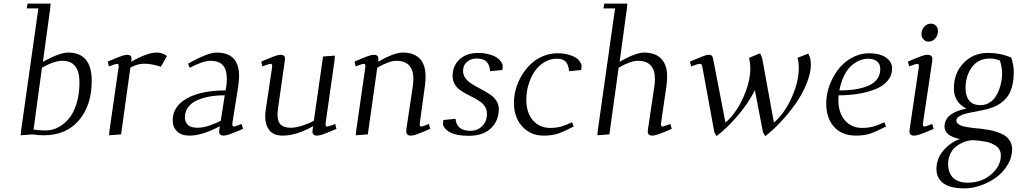

<svg xmlns="http://www.w3.org/2000/svg" viewBox="-20 -749 5701 1070"><path d="M95.2 4.9 97.2 -19 193.8 -702.1H128.9L133.8 -729H262.2L259.8 -702.1L219.2 -404.8Q313.5 -456.1 358.9 -456.1Q491.2 -456.1 491.2 -298.8Q491.2 -162.6 420.2 -78.9Q349.1 4.9 224.1 4.9Q191.9 4.9 162.1 0ZM167 -26.9Q199.2 -22 234.9 -22Q271 -22 304.4 -39.3Q337.9 -56.6 364.5 -88.9Q391.1 -121.1 407 -173.1Q422.9 -225.1 422.9 -289.1Q422.9 -410.2 328.1 -410.2Q282.2 -410.2 213.9 -372.1Z M580.6 -405.8Q635.3 -429.2 655.8 -436.5Q676.3 -443.8 688.5 -443.8Q712.9 -443.8 712.9 -421.9Q712.9 -415 711.9 -410.2L710.4 -404.8Q801.8 -456.1 851.6 -456.1Q877 -456.1 893.6 -446.8L910.6 -437L876.5 -377Q826.7 -394 781.7 -394Q747.1 -394 706.5 -372.1L654.8 0L587.9 4.9L589.8 -19L640.6 -372.1Q643.6 -393.1 633.8 -393.1Q622.6 -393.1 586.9 -378.9Z M942.4 -78.1Q942.4 -156.2 1021.7 -200.7Q1101.1 -245.1 1237.3 -245.1L1241.2 -269Q1244.1 -283.7 1244.1 -309.1Q1244.1 -361.3 1221.7 -385.7Q1199.2 -410.2 1153.3 -410.2Q1111.3 -410.2 1037.1 -371.1L1028.3 -394Q1137.2 -456.1 1187.5 -456.1Q1312.5 -456.1 1312.5 -325.2Q1312.5 -304.7 1307.1 -264.2L1275.4 -64.9Q1272.5 -43.9 1282.2 -43.9Q1291.5 -43.9 1326.2 -58.1L1334.5 -30.8Q1281.7 -8.3 1260 -0.7Q1238.3 6.8 1226.1 6.8Q1201.2 6.8 1201.2 -16.1Q1201.2 -19.5 1203.1 -33.2L1205.1 -45.9Q1108.4 6.8 1035.2 6.8Q991.2 6.8 966.8 -16.8Q942.4 -40.5 942.4 -78.1ZM1010.3 -94.2Q1010.3 -70.3 1026.4 -53.7Q1042.5 -37.1 1081.1 -37.1Q1111.8 -37.1 1148.2 -49.6Q1184.6 -62 1210.4 -76.2L1232.4 -217.8Q1186.5 -217.8 1147.9 -210.9Q1109.4 -204.1 1077.9 -189.9Q1046.4 -175.8 1028.3 -151.4Q1010.3 -127 1010.3 -94.2Z M1436 -405.8Q1490.7 -429.2 1511.2 -436.5Q1531.7 -443.8 1543.9 -443.8Q1568.4 -443.8 1568.4 -420.9Q1568.4 -419.4 1567.9 -416.7Q1567.4 -414.1 1566.9 -409.4Q1566.4 -404.8 1565.9 -401.9L1530.3 -150.9Q1526.4 -120.6 1526.4 -111.8Q1526.4 -71.8 1544.4 -54.4Q1562.5 -37.1 1601.1 -37.1Q1629.4 -37.1 1667.7 -49.8Q1706.1 -62.5 1729 -76.2L1780.3 -434.1L1846.2 -439L1844.2 -411.1L1794.9 -64.9Q1792 -43.9 1802.2 -43.9Q1812.5 -43.9 1848.1 -58.1L1855 -30.8Q1802.7 -8.3 1780.8 -0.7Q1758.8 6.8 1746.1 6.8Q1721.2 6.8 1721.2 -16.1Q1721.2 -19.5 1723.1 -33.2L1725.1 -45.9Q1632.3 6.8 1555.2 6.8Q1504.4 6.8 1481.2 -23.2Q1458 -53.2 1458 -99.1Q1458 -114.7 1460.9 -136.2L1496.1 -372.1Q1499 -393.1 1489.3 -393.1Q1478 -393.1 1442.4 -378.9Z M1955.6 -405.8Q2010.3 -429.2 2030.8 -436.5Q2051.3 -443.8 2063.5 -443.8Q2088.9 -443.8 2088.9 -421.9Q2088.9 -416 2087.9 -411.1L2086.9 -404.8Q2177.2 -456.1 2224.6 -456.1Q2287.1 -456.1 2319.3 -422.1Q2351.6 -388.2 2351.6 -323.2Q2351.6 -298.8 2348.6 -274.9L2319.8 -64.9Q2316.9 -43.9 2326.7 -43.9Q2335.9 -43.9 2370.6 -58.1L2377.4 -30.8Q2323.2 -7.8 2303 -0.5Q2282.7 6.8 2270.5 6.8Q2243.7 6.8 2243.7 -18.1Q2243.7 -21.5 2245.6 -35.2L2280.8 -270Q2283.7 -291.5 2283.7 -308.1Q2283.7 -410.2 2188.5 -410.2Q2149.4 -410.2 2082.5 -372.1L2029.8 0L1962.9 4.9L1964.8 -19L2015.6 -372.1Q2018.6 -393.1 2008.8 -393.1Q1997.6 -393.1 1961.9 -378.9Z M2448.7 -53.2 2450.7 -80.1 2518.6 -86.9Q2521 -55.7 2541.3 -37.8Q2561.5 -20 2601.6 -20Q2642.6 -20 2668.2 -47.4Q2693.8 -74.7 2693.8 -113.8Q2693.8 -135.7 2683.3 -153.3Q2672.9 -170.9 2656 -182.6Q2639.2 -194.3 2618.7 -204.8Q2598.1 -215.3 2577.6 -226.3Q2557.1 -237.3 2540.3 -250Q2523.4 -262.7 2512.9 -282Q2502.4 -301.3 2502.4 -325.2Q2502.4 -382.8 2541.3 -418.5Q2580.1 -454.1 2645.5 -454.1Q2667 -454.1 2687.5 -450.4Q2708 -446.8 2727.3 -439.2Q2746.6 -431.6 2761 -418Q2775.4 -404.3 2781.7 -386.2L2779.8 -358.9L2711.4 -352.1Q2709 -386.2 2692.1 -404.5Q2675.3 -422.9 2636.7 -422.9Q2604 -422.9 2582.3 -404.3Q2560.5 -385.7 2560.5 -354Q2560.5 -334 2571.5 -316.9Q2582.5 -299.8 2600.1 -287.6Q2617.7 -275.4 2638.9 -264.2Q2660.2 -252.9 2681.4 -241Q2702.6 -229 2720.2 -215.8Q2737.8 -202.6 2748.8 -183.3Q2759.8 -164.1 2759.8 -141.1Q2759.8 -76.2 2716.1 -34.2Q2672.4 7.8 2591.8 7.8Q2472.7 7.8 2448.7 -53.2Z M2844.2 -176.8Q2844.2 -214.8 2855.2 -253.9Q2866.2 -293 2887.5 -328.4Q2908.7 -363.8 2937.5 -391.6Q2966.3 -419.4 3005.4 -435.8Q3044.4 -452.1 3087.4 -452.1Q3133.8 -452.1 3171.6 -436.5Q3209.5 -420.9 3221.2 -386.2L3219.2 -358.9L3151.4 -352.1Q3148.9 -386.2 3133.5 -404.1Q3118.2 -421.9 3082.5 -421.9Q3045.4 -421.9 3013.2 -402.3Q2981 -382.8 2959.2 -350.6Q2937.5 -318.4 2925.3 -277.3Q2913.1 -236.3 2913.1 -193.8Q2913.1 -120.6 2950 -78.4Q2986.8 -36.1 3046.4 -36.1Q3080.6 -36.1 3107.4 -43.7Q3134.3 -51.3 3168.5 -67.9L3177.2 -43.9Q3123 -15.6 3089.4 -4.4Q3055.7 6.8 3010.3 6.8Q2937 6.8 2890.6 -43.9Q2844.2 -94.7 2844.2 -176.8Z M3309.1 4.9 3311 -19 3407.7 -702.1H3342.8L3347.7 -729H3476.1L3473.6 -702.1L3433.1 -404.8Q3523.4 -456.1 3568.8 -456.1Q3631.3 -456.1 3664.6 -422.1Q3697.8 -388.2 3697.8 -323.2Q3697.8 -294.9 3694.8 -274.9L3664.1 -64.9Q3661.1 -43.9 3670.9 -43.9Q3680.2 -43.9 3715.8 -58.1L3723.6 -30.8Q3671.4 -8.3 3649.4 -0.7Q3627.4 6.8 3614.7 6.8Q3589.8 6.8 3589.8 -16.1Q3589.8 -19.5 3591.8 -33.2L3627 -270Q3629.9 -291.5 3629.9 -308.1Q3629.9 -410.2 3534.7 -410.2Q3494.6 -410.2 3427.7 -372.1L3376 0Z M3824.7 -405.8Q3879.4 -428.7 3899.7 -436.3Q3919.9 -443.8 3930.7 -443.8Q3943.8 -443.8 3948.7 -436Q3953.6 -428.2 3956.1 -411.1L4022.9 -65.9Q4083 -117.7 4122.3 -206.1Q4161.6 -294.4 4161.6 -369.1Q4161.6 -393.1 4154.8 -426.8L4215.8 -452.1L4227.1 -426.8L4293 -65.9Q4353 -117.7 4392.3 -206.1Q4431.6 -294.4 4431.6 -369.1Q4431.6 -402.8 4424.8 -426.8L4484.9 -450.2L4494.6 -426.8Q4499 -405.3 4499 -391.1Q4499 -340.8 4474.1 -280.5Q4449.2 -220.2 4410.4 -166.3Q4371.6 -112.3 4328.4 -66.7Q4285.2 -21 4244.6 9.8L4231.9 -12.2L4187 -246.1Q4148.9 -170.9 4088.9 -101.6Q4028.8 -32.2 3972.7 9.8L3960.9 -12.2L3895 -372.1Q3893.1 -385.3 3889.6 -389.2Q3886.2 -393.1 3879.9 -393.1Q3867.7 -393.1 3832 -378.9Z M4584.5 -172.9Q4584.5 -222.2 4602.3 -271.7Q4620.1 -321.3 4650.9 -361.6Q4681.6 -401.9 4727.3 -427Q4772.9 -452.1 4823.7 -452.1Q4882.8 -452.1 4917.2 -428.5Q4951.7 -404.8 4951.7 -367.2Q4951.7 -328.1 4926.3 -298.3Q4900.9 -268.6 4857.4 -251.5Q4814 -234.4 4762.7 -226.1Q4711.4 -217.8 4653.3 -217.8Q4652.3 -205.6 4652.3 -191.9Q4652.3 -120.1 4688.7 -78.1Q4725.1 -36.1 4784.7 -36.1Q4819.3 -36.1 4847.2 -43.9Q4875 -51.8 4908.7 -67.9L4917.5 -43.9Q4863.3 -15.6 4829.6 -4.4Q4795.9 6.8 4750.5 6.8Q4672.4 6.8 4628.4 -41.7Q4584.5 -90.3 4584.5 -172.9ZM4657.7 -245.1Q4707.5 -245.1 4747.8 -251.5Q4788.1 -257.8 4819.6 -271.5Q4851.1 -285.2 4868.4 -308.6Q4885.7 -332 4885.7 -363.8Q4885.7 -393.1 4866.9 -407.5Q4848.1 -421.9 4818.4 -421.9Q4794.4 -421.9 4771 -412.4Q4747.6 -402.8 4724.9 -383.1Q4702.1 -363.3 4684.3 -327.6Q4666.5 -292 4657.7 -245.1Z M5040 -405.8Q5094.7 -429.2 5115.2 -436.5Q5135.7 -443.8 5147.9 -443.8Q5176.3 -443.8 5176.3 -418.9Q5176.3 -415.5 5174.3 -401.9L5124 -64.9Q5121.1 -43.9 5130.4 -43.9Q5139.6 -43.9 5175.3 -58.1L5183.1 -30.8Q5130.9 -8.3 5108.9 -0.7Q5086.9 6.8 5074.2 6.8Q5048.3 6.8 5048.3 -17.1Q5048.3 -21.5 5050.3 -35.2L5100.1 -372.1Q5103 -393.1 5093.3 -393.1Q5082 -393.1 5046.4 -378.9ZM5115.2 -558.1Q5115.2 -582 5130.4 -599.6Q5145.5 -617.2 5168 -617.2Q5184.1 -617.2 5195.6 -606.2Q5207 -595.2 5207 -576.2Q5207 -551.3 5191.9 -534.2Q5176.8 -517.1 5153.3 -517.1Q5137.2 -517.1 5126.2 -529.8Q5115.2 -542.5 5115.2 -558.1Z M5198.7 193.8Q5198.7 133.3 5239 87.9Q5279.3 42.5 5329.6 25.9Q5243.7 8.3 5243.7 -43.9Q5243.7 -119.6 5365.7 -144Q5295.9 -178.7 5295.9 -256.8Q5295.9 -341.8 5350.1 -397.9Q5404.3 -454.1 5484.9 -454.1Q5554.7 -454.1 5615.7 -428.2Q5629.9 -381.3 5629.9 -348.1Q5629.9 -313.5 5624.3 -285.2Q5618.7 -256.8 5609.4 -236.3Q5600.1 -215.8 5585 -199.5Q5569.8 -183.1 5554.7 -172.4Q5539.6 -161.6 5518.3 -153.3Q5497.1 -145 5479 -140.1Q5460.9 -135.3 5437 -130.9Q5431.6 -129.9 5414.6 -126.7Q5397.5 -123.5 5389.2 -121.8Q5380.9 -120.1 5366 -116.7Q5351.1 -113.3 5343.3 -109.6Q5335.4 -106 5326.4 -101.1Q5317.4 -96.2 5313.5 -89.8Q5309.6 -83.5 5309.6 -76.2Q5309.6 -66.9 5317.6 -59.8Q5325.7 -52.7 5337.4 -48.6Q5349.1 -44.4 5366.5 -41.3Q5383.8 -38.1 5398.2 -36.4Q5412.6 -34.7 5430.7 -33.2Q5433.1 -33.2 5434.6 -33Q5436 -32.7 5438.2 -32.5Q5440.4 -32.2 5441.9 -32.2Q5470.7 -28.8 5492.4 -24.9Q5514.2 -21 5539.8 -12.2Q5565.4 -3.4 5581.8 8.1Q5598.1 19.5 5609.4 38.6Q5620.6 57.6 5620.6 82Q5620.6 126.5 5596.7 167.5Q5572.8 208.5 5534.7 237.3Q5496.6 266.1 5448.7 283.4Q5400.9 300.8 5354 300.8Q5309.6 300.8 5277.8 291.5Q5246.1 282.2 5229.5 266.1Q5212.9 250 5205.8 232.2Q5198.7 214.4 5198.7 193.8ZM5263.7 167Q5263.7 187 5269.3 204.6Q5274.9 222.2 5287.1 237.1Q5299.3 252 5321.3 260.5Q5343.3 269 5372.6 269Q5450.2 269 5503.9 222.7Q5557.6 176.3 5557.6 117.2Q5557.6 99.6 5550.3 85.7Q5543 71.8 5529.1 63Q5515.1 54.2 5500.7 48.3Q5486.3 42.5 5466.3 39.3Q5446.3 36.1 5432.9 34.7Q5419.4 33.2 5401.9 32.2Q5390.1 32.2 5374.3 35.6Q5358.4 39.1 5338.4 48.6Q5318.4 58.1 5302.2 72.3Q5286.1 86.4 5274.9 111.3Q5263.7 136.2 5263.7 167ZM5360.8 -256.8Q5360.8 -215.8 5380.4 -189.5Q5399.9 -163.1 5443.8 -163.1Q5471.2 -163.1 5492.9 -176.3Q5514.6 -189.5 5527.8 -209.2Q5541 -229 5549.6 -253.9Q5558.1 -278.8 5561.5 -300.8Q5564.9 -322.8 5564.9 -341.8Q5564.9 -370.6 5552.7 -411.1Q5526.4 -422.9 5496.6 -422.9Q5431.6 -422.9 5396.2 -374.3Q5360.8 -325.7 5360.8 -256.8Z"/></svg>

Font: Dehuti
Style: Italic
Weight: 400
Version: Version 1.2